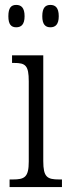

<svg xmlns="http://www.w3.org/2000/svg" viewBox="-20 -761 281 781"><path d="M185 -650C205 -650 219 -661 219 -695C219 -730 205 -741 185 -741C165 -741 152 -730 152 -695C152 -661 165 -650 185 -650ZM46 -650C66 -650 80 -661 80 -695C80 -730 66 -741 46 -741C26 -741 14 -730 14 -695C14 -661 26 -650 46 -650ZM19 0H232V-31H221C172 -31 156 -40 156 -106V-536H29V-505H37C84 -505 97 -495 97 -430V-104C97 -40 80 -31 32 -31H19Z"/></svg>

Font: Noto Serif Tamil ExtraCondensed Light
Style: Italic
Weight: 300
Width: 2
Italic angle: -12°
Designer: Indian Type Foundry, Tom Grace, and the Monotype Design Team
Foundry: Monotype Imaging Inc.
Version: Version 2.003